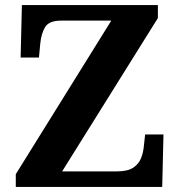

<svg xmlns="http://www.w3.org/2000/svg" viewBox="-20 -734 706 754"><path d="M42 0V-50L417 -653H220Q173 -653 157.5 -628Q142 -603 138 -562L133 -508H61L66 -714H600V-663L224 -61H440Q481 -61 503 -75.5Q525 -90 534 -113Q543 -136 545 -161L550 -206H622L617 0Z"/></svg>

Font: Noto Serif Tibetan
Style: Bold
Weight: 700
Designer: Monotype Design Team
Foundry: Monotype Imaging Inc.
Version: Version 2.103; ttfautohint (v1.8.4.7-5d5b)